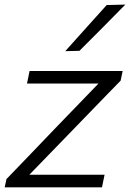

<svg xmlns="http://www.w3.org/2000/svg" viewBox="-32 -798 554 818"><path d="M-12 0 -4.5 -35Q51 -92.5 103.8 -147.5Q156.5 -202.5 202 -250L387.5 -442H83L94 -495.5H490.5L482 -454.5Q457 -429 423.5 -394.5Q390 -360 354 -322.8Q318 -285.5 285.5 -252L93 -53.5H413.5L402.5 0ZM246 -580Q291 -630.5 334.8 -679Q378.5 -727.5 422.5 -776.5L502 -778.5Q452.5 -728 403.8 -679Q355 -630 306.5 -581.5Z"/></svg>

Font: Commissioner Light
Style: Italic
Weight: 300
Italic angle: -12°
Designer: Kostas Bartsokas
Foundry: Kostas Bartsokas
Version: Version 1.000; ttfautohint (v1.8.3)